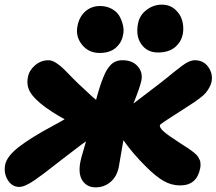

<svg xmlns="http://www.w3.org/2000/svg" viewBox="-27 -788 928 823"><path d="M649.9 -563Q604 -563 578.9 -598.4Q553.7 -633.8 564.9 -688Q571.3 -722.7 601.1 -745.4Q630.9 -768.1 666 -768.1Q700.2 -768.1 723.1 -748Q746.1 -728 753.9 -700Q761.7 -671.9 756.8 -643.1Q750.5 -608.9 723.4 -585.9Q696.3 -563 649.9 -563ZM399.9 -561Q353 -561 324.5 -596.4Q295.9 -631.8 305.2 -676.8Q312.5 -715.8 338.6 -739Q364.7 -762.2 401.9 -762.2Q429.7 -762.2 451.7 -750.2Q473.6 -738.3 484.4 -720Q495.1 -701.7 500.2 -679.2Q505.4 -656.7 500 -636.2Q494.1 -604.5 468.8 -582.8Q443.4 -561 399.9 -561ZM55.2 13.2Q24.4 13.2 6.3 -16.4Q-11.7 -45.9 -4.9 -82Q2.9 -118.7 54.2 -158.4Q105.5 -198.2 200.2 -249Q229.5 -264.6 250 -276.9Q225.6 -289.6 195.8 -309.1Q139.2 -345.2 111.3 -380.1Q83.5 -415 92.8 -458Q98.1 -486.3 123.3 -508.1Q148.4 -529.8 181.2 -529.8Q196.3 -529.8 214.8 -517.6Q233.4 -505.4 248.5 -490Q263.7 -474.6 286.6 -451.2Q309.6 -427.7 325.2 -414.1Q329.1 -410.6 351.1 -389.9Q373 -369.1 384.8 -359.9Q400.4 -418.9 416 -457Q428.7 -490.2 447.8 -510Q466.8 -529.8 498 -529.8Q540 -529.8 563 -504.2Q585.9 -478.5 579.1 -442.9Q573.2 -414.1 544.9 -344.2Q674.3 -441.4 714.8 -476.1Q759.3 -512.2 776.9 -521Q793.9 -529.8 808.1 -529.8Q845.2 -529.8 865.7 -501Q886.2 -472.2 879.9 -438Q877 -424.3 869.6 -411.6Q862.3 -398.9 854.7 -389.9Q847.2 -380.9 832 -369.1Q816.9 -357.4 807.4 -351.1Q797.9 -344.7 777.3 -331.5Q756.8 -318.4 747.1 -312Q732.9 -302.7 715.1 -291.3Q697.3 -279.8 689.5 -274.7Q681.6 -269.5 673.3 -263.9Q665 -258.3 661.9 -255.6Q658.7 -252.9 658.2 -251Q656.7 -240.7 674.1 -224.9Q691.4 -209 746.1 -173.8Q751 -170.4 762.7 -163.1Q774.4 -155.8 778.6 -152.8Q782.7 -149.9 791.7 -143.6Q800.8 -137.2 804.2 -134.3Q807.6 -131.3 814 -125.2Q820.3 -119.1 822.3 -115.2Q824.2 -111.3 827.6 -105.2Q831.1 -99.1 831.8 -93.8Q832.5 -88.4 832.5 -81.3Q832.5 -74.2 831.1 -66.9Q816.9 6.8 745.1 6.8Q707.5 6.8 674.1 -12.5Q640.6 -31.7 597.2 -75.2Q540.5 -131.8 502 -187Q483.4 -77.6 481.9 -70.8Q473.6 -30.8 446.5 -7.8Q419.4 15.1 382.8 15.1Q345.7 15.1 326.4 -13.9Q307.1 -43 317.9 -96.2Q319.3 -104 322.5 -115.5Q325.7 -127 331.8 -147.5Q337.9 -168 341.8 -182.1Q326.2 -171.9 295.4 -147.9Q264.6 -124 253.9 -116.2Q236.3 -103 207.8 -80.6Q179.2 -58.1 161.1 -44.4Q143.1 -30.8 121.6 -15.9Q100.1 -1 83.7 6.1Q67.4 13.2 55.2 13.2Z"/></svg>

Font: Shantell Sans Normal
Style: Italic
Weight: 800
Italic angle: -11.31°
Designer: Stephen Nixon, Anya Danilova, Shantell Martin
Foundry: Arrow Type
Version: Version 1.006;[559af2be0]